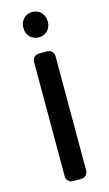

<svg xmlns="http://www.w3.org/2000/svg" viewBox="-139 -970 579 1018"><g transform="rotate(-15 151.0 -461.0)"><path d="M218 -852Q218 -822 199 -802.5Q180 -783 151 -783Q122 -783 103 -802.5Q84 -822 84 -852Q84 -883 103 -902.5Q122 -922 151 -922Q180 -922 199 -902.5Q218 -883 218 -852ZM210 -35Q210 -21 199.5 -10.5Q189 0 175 0H127Q113 0 102.5 -10.5Q92 -21 92 -35V-665Q92 -679 102.5 -689.5Q113 -700 127 -700H175Q189 -700 199.5 -689.5Q210 -679 210 -665Z"/></g></svg>

Font: Trueno
Style: Round
Weight: 400
Designer: Julieta Ulanovsky, Jasper
Foundry: Julieta Ulanovsky, Cannot Into Space Fonts
Version: Version 3.001